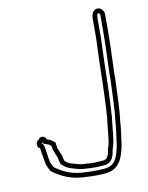

<svg xmlns="http://www.w3.org/2000/svg" viewBox="-79 -724 617 800"><g transform="rotate(-10 229.5 -324.0)"><path d="M42 -149C42 -142 47 -137 52 -135C53 -132 53 -128 54 -123C57 -107 60 -83 64 -64C69 -51 74 -40 79 -33C116 -5 161 17 225 17C235 18 245 18 254 18H271C278 18 284 18 290 17C359 17 377 -29 389 -87C389 -89 389 -92 390 -95C394 -122 399 -159 401 -190C408 -244 408 -306 411 -365V-390C413 -451 416 -510 416 -570V-625C416 -632 416 -639 415 -646C410 -655 403 -666 390 -666C369 -666 362 -646 362 -625V-561C362 -548 362 -533 361 -518C357 -430 357 -335 352 -248C350 -230 351 -215 348 -199L342 -142C340 -119 337 -99 330 -81C327 -61 323 -38 300 -38C293 -37 287 -37 283 -37C279 -36 275 -36 271 -36H253C248 -36 242 -36 236 -37C227 -37 218 -38 209 -39C203 -39 194 -43 188 -44L170 -49C159 -52 150 -58 143 -65C141 -70 139 -78 137 -89C132 -101 128 -112 123 -123C122 -133 121 -141 120 -146C114 -151 108 -156 102 -160L86 -166C83 -180 61 -186 54 -172C46 -168 41 -159 42 -149ZM62 -153C62 -154 63 -154 63 -154L68 -156L69 -151L93 -142C96 -140 98 -137 101 -135C102 -131 102 -127 103 -121V-118L105 -115C109 -106 114 -93 118 -83C120 -71 121 -65 124 -58L126 -54L129 -51C138 -42 150 -34 165 -30L184 -24H185C186 -24 197 -20 208 -19C216 -18 225 -17 234 -17C244 -16 248 -16 253 -16H271C274 -16 281 -16 285 -17C289 -17 298 -17 302 -18C342 -19 347 -61 349 -76C357 -98 360 -117 362 -140L368 -196C371 -215 370 -230 372 -246V-247C377 -335 377 -430 381 -517C382 -532 382 -548 382 -561V-625C382 -645 387 -646 390 -646C390 -646 392 -647 396 -640V-625V-570C396 -510 393 -452 391 -390V-366C388 -305 388 -245 381 -193V-192V-191C379 -162 374 -124 370 -99C369 -94 369 -89 369 -89C357 -32 344 -3 290 -3H288H287C283 -2 278 -2 271 -2H254C245 -2 236 -2 227 -3H226H225C167 -3 128 -22 94 -47C91 -53 87 -61 83 -70C79 -88 77 -110 74 -127C73 -130 74 -133 71 -141L68 -150Z"/></g></svg>

Font: Scribbler
Style: Clr
Weight: 400
Designer: Mew Too
Foundry: Cannot Into Space Fonts
Version: Version 1.001